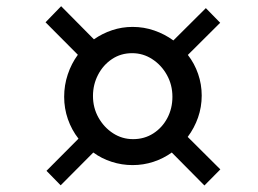

<svg xmlns="http://www.w3.org/2000/svg" viewBox="-20 -656 810 603"><path d="M126 -119.5 226.5 -220.5Q205 -248 193.2 -281.8Q181.5 -315.5 181.5 -352Q181.5 -388.5 192.8 -422.2Q204 -456 224.5 -484L123 -586L172 -636.5L275 -532.5Q301.5 -551 332.2 -561.2Q363 -571.5 396.5 -571.5Q432 -571.5 464.5 -560.2Q497 -549 524.5 -529L626.5 -630.5L671.5 -584.5L570 -483.5Q591 -456.5 602.2 -423.8Q613.5 -391 613.5 -356Q613.5 -320 602 -287Q590.5 -254 569.5 -226L672 -124L622 -73.5L519.5 -177Q493 -158 461.8 -147.8Q430.5 -137.5 396.5 -137.5Q362.5 -137.5 330.8 -147.8Q299 -158 273 -177L170.5 -74ZM272 -354.5Q272 -317.5 289.2 -286.8Q306.5 -256 335 -237.5Q363.5 -219 398 -219Q433.5 -219 461.5 -237Q489.5 -255 505.5 -285.2Q521.5 -315.5 521.5 -352Q521.5 -389.5 504.2 -420.5Q487 -451.5 458.2 -470.2Q429.5 -489 395 -489Q359.5 -489 331.8 -470.5Q304 -452 288 -421.2Q272 -390.5 272 -354.5Z"/></svg>

Font: Merriweather 72pt SemiBold
Style: Italic
Weight: 600
Italic angle: -7.8°
Version: Version 2.101